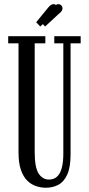

<svg xmlns="http://www.w3.org/2000/svg" viewBox="-20 -870 417 902"><path d="M195 12Q172.5 12 149.8 4.5Q127 -3 108.2 -21.2Q89.5 -39.5 78.2 -72Q67 -104.5 67 -154.5V-666.5H18.5V-700H193V-666.5H143V-156.5Q143 -84 161.2 -55.2Q179.5 -26.5 210 -26.5Q224 -26.5 236.2 -32.2Q248.5 -38 257.8 -51.8Q267 -65.5 272.2 -89.5Q277.5 -113.5 277.5 -149.5V-666.5H235V-700H359V-666.5H311.5V-144Q311.5 -84.5 296.2 -50.5Q281 -16.5 254.8 -2.2Q228.5 12 195 12ZM192 -745.5 172.5 -765.5 229 -834Q236 -842 242 -846.2Q248 -850.5 254 -850.5Q262 -850.5 267.8 -844.8Q273.5 -839 273.5 -830.5Q273.5 -818 258.5 -807ZM169 -745.5 150 -765.5 206 -834Q213 -842.5 219 -846.5Q225 -850.5 231 -850.5Q239 -850.5 244.8 -844.8Q250.5 -839 250.5 -830.5Q250.5 -817.5 236 -807Z"/></svg>

Font: Imbue Thin 10pt
Style: Regular
Weight: 400
Version: Version 1.102